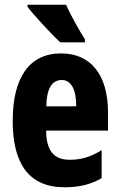

<svg xmlns="http://www.w3.org/2000/svg" viewBox="-20 -786 509 816"><path d="M261 -766H97V-757C123 -722 202 -637 236 -606H341V-619C321 -649 278 -725 261 -766ZM240 -559C104 -559 34 -456 34 -272C34 -94 100 10 255 10C315 10 367 -2 412 -29V-148C364 -118 324 -107 276 -107C209 -107 177 -145 176 -231H439V-309C439 -466 367 -559 240 -559ZM243 -446C281 -446 304 -408 304 -334H177C178 -415 204 -446 243 -446Z"/></svg>

Font: Noto Sans Arabic UI XCn XBd
Style: Regular
Weight: 800
Width: 2
Designer: Monotype Design Team, Nadine Chahine and Nizar Qandah
Foundry: Monotype Imaging Inc.
Version: Version 2.010